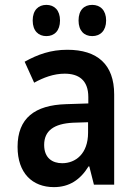

<svg xmlns="http://www.w3.org/2000/svg" viewBox="-20 -757 540 787"><path d="M358 -609C391 -609 415 -631 415 -673C415 -715 391 -737 358 -737C325 -737 302 -716 302 -673C302 -631 325 -609 358 -609ZM170 -609C203 -609 226 -631 226 -673C226 -715 203 -737 170 -737C138 -737 114 -716 114 -673C114 -630 138 -609 170 -609ZM201 10C264 10 309 -20 343 -75H346L365 0H448V-370C448 -493 379 -553 256 -553C188 -553 135 -534 81 -504L120 -418C158 -439 200 -455 245 -455C301 -455 342 -430 342 -359V-333L250 -330C123 -326 52 -273 52 -155C52 -47 113 10 201 10ZM235 -88C195 -88 161 -109 161 -163C161 -221 201 -250 279 -254L341 -256V-213C341 -127 290 -88 235 -88Z"/></svg>

Font: Noto Sans Mono ExtraCondensed SemiBold
Style: Regular
Weight: 600
Width: 2
Designer: Monotype Design Team
Foundry: Monotype Imaging Inc.
Version: Version 2.014